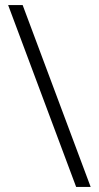

<svg xmlns="http://www.w3.org/2000/svg" viewBox="-20 -734 387 754"><path d="M69 -714 336 0H279L12 -714Z"/></svg>

Font: Noto Sans Armenian Light
Style: Regular
Weight: 300
Designer: Monotype Design Team
Foundry: Monotype Imaging Inc.
Version: Version 2.007